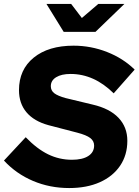

<svg xmlns="http://www.w3.org/2000/svg" viewBox="-36 -941 701 971"><path d="M314 10Q216 10 131 -26Q46 -62 -16 -129L94 -247Q151 -188 207.5 -160.5Q264 -133 328 -133Q381 -133 410.5 -152Q440 -171 440 -205Q440 -228 420.5 -243Q401 -258 355 -270L209 -308Q136 -328 98 -373Q60 -418 60 -485Q60 -589 134.5 -649.5Q209 -710 336 -710Q424 -710 505.5 -678Q587 -646 645 -589L539 -469Q440 -567 321 -567Q275 -567 248 -550.5Q221 -534 221 -505Q221 -483 238.5 -469.5Q256 -456 296 -445L433 -412Q519 -392 563.5 -345Q608 -298 608 -229Q608 -157 571.5 -103Q535 -49 469 -19.5Q403 10 314 10ZM286 -780 199 -921H324L378 -850L461 -921H593L447 -780Z"/></svg>

Font: Red Hat Display Black
Style: Italic
Weight: 900
Italic angle: -12°
Designer: Pentagram, MCKL
Foundry: Pentagram, MCKL
Version: Version 1.023; ttfautohint (v1.8.3)